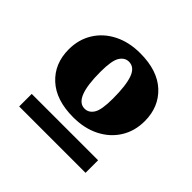

<svg xmlns="http://www.w3.org/2000/svg" viewBox="-121 -808 714 714"><g transform="rotate(45 236.0 -451.0)"><path d="M232 -335Q141.5 -335 91.5 -381Q41.5 -427 41.5 -502Q41.5 -554 66.5 -594.2Q91.5 -634.5 136.2 -657.2Q181 -680 240 -680Q331 -680 380.8 -633.8Q430.5 -587.5 430.5 -513Q430.5 -461 405.5 -420.8Q380.5 -380.5 335.8 -357.8Q291 -335 232 -335ZM239 -387.5Q261 -387.5 274.2 -408.5Q287.5 -429.5 287.5 -488.5Q287.5 -557.5 274.8 -592.8Q262 -628 232.5 -628Q211 -628 197.5 -606.8Q184 -585.5 184 -526Q184 -387.5 239 -387.5ZM61.5 -221.5V-287.5H410.5V-221.5Z"/></g></svg>

Font: Newsreader 16pt ExtraBold
Style: Regular
Weight: 800
Designer: Hugues Gentile
Foundry: Production Type
Version: Version 1.003; ttfautohint (v1.8.3)